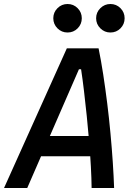

<svg xmlns="http://www.w3.org/2000/svg" viewBox="-46 -934 652 954"><path d="M-25.9 0 286.1 -693.8H443.8Q456.1 -634.3 466.8 -564.5Q477.5 -494.6 486.8 -420.2Q496.1 -345.7 502.9 -271.5Q509.8 -197.3 514.4 -127.9Q519 -58.6 521 0H409.2Q408.7 -47.9 405.5 -106.9Q402.3 -166 397 -230Q391.6 -293.9 385 -358.4Q378.4 -422.9 371.3 -482.2Q364.3 -541.5 356.9 -589.8H346.2L89.4 0ZM101.6 -157.7 120.6 -258.3H472.2L453.1 -157.7ZM502.4 -772.5Q473.6 -772.5 452.6 -793.2Q431.6 -814 431.6 -843.3Q431.6 -872.6 452.6 -893.3Q473.6 -914.1 502.4 -914.1Q532.2 -914.1 552.7 -893.3Q573.2 -872.6 573.2 -843.3Q573.2 -814 552.7 -793.2Q532.2 -772.5 502.4 -772.5ZM289.6 -772.5Q260.3 -772.5 239.5 -793.2Q218.8 -814 218.8 -843.3Q218.8 -872.6 239.5 -893.3Q260.3 -914.1 289.6 -914.1Q319.3 -914.1 339.8 -893.3Q360.4 -872.6 360.4 -843.3Q360.4 -814 339.8 -793.2Q319.3 -772.5 289.6 -772.5Z"/></svg>

Font: Cascadia Mono Medium
Style: Italic
Weight: 500
Italic angle: -10°
Monospace: yes
Designer: Aaron Bell
Foundry: Saja Typeworks
Version: Version 2407.024